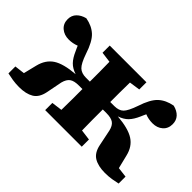

<svg xmlns="http://www.w3.org/2000/svg" viewBox="-85 -768 1039 1039"><g transform="rotate(45 434.5 -248.5)"><path d="M856 0Q839 4 814.5 8Q790 12 763 12Q711 12 679 -7Q647 -26 637 -75L618 -167Q611 -198 593.5 -210.5Q576 -223 540 -223H512Q512 -184 512 -142Q512 -100 513 -63L574 -55V0H294V-55L355 -63Q356 -101 356 -143.5Q356 -186 356 -223H328Q293 -223 275.5 -210.5Q258 -198 250 -167L232 -75Q222 -26 190 -7Q158 12 106 12Q79 12 54.5 8Q30 4 13 0V-53L71 -60L90 -137Q104 -193 145 -220Q186 -247 273 -254Q240 -265 220.5 -285Q201 -305 185 -342Q181 -350 178 -357Q175 -364 172 -371Q144 -360 114 -360Q79 -360 55.5 -380Q32 -400 32 -434Q32 -463 50.5 -482Q69 -501 100 -509Q150 -500 181 -471Q212 -442 235 -371Q254 -316 273 -298Q292 -280 326 -280H356Q356 -315 356 -355Q356 -395 355 -431L294 -439V-494H575V-439L513 -430Q512 -393 512 -352.5Q512 -312 512 -280H543Q578 -280 596 -298Q614 -316 633 -371Q656 -442 687.5 -471Q719 -500 769 -509Q801 -501 818.5 -482Q836 -463 836 -434Q836 -400 813 -380Q790 -360 755 -360Q724 -360 697 -371Q694 -364 690.5 -357Q687 -350 684 -342Q668 -305 648.5 -285Q629 -265 596 -254Q682 -247 724 -220Q766 -193 779 -137L798 -60L856 -53Z"/></g></svg>

Font: Source Serif 4 SmText
Style: Bold
Weight: 700
Designer: Frank Grießhammer
Foundry: Adobe
Version: Version 4.005;hotconv 1.1.0;makeotfexe 2.6.0